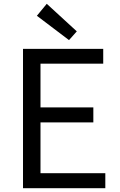

<svg xmlns="http://www.w3.org/2000/svg" viewBox="-20 -990 629 1010"><path d="M101 0V-733H523V-655H193V-425H471V-346H193V-79H534V0ZM343 -779 174 -907 226 -970 384 -825Z"/></svg>

Font: Noto Sans KR Thin
Style: Regular
Weight: 400
Version: Version 2.004-H2;hotconv 1.0.118;makeotfexe 2.5.65603